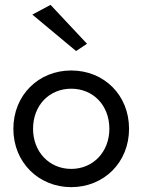

<svg xmlns="http://www.w3.org/2000/svg" viewBox="-20 -760 586 790"><path d="M113 -700 293 -550 338 -580 188 -740ZM35 -230C35 -92 139 10 273 10C408 10 511 -92 511 -230C511 -369 408 -470 273 -470C139 -470 35 -369 35 -230ZM116 -230C116 -327 183 -395 273 -395C363 -395 430 -327 430 -230C430 -135 363 -65 273 -65C183 -65 116 -135 116 -230Z"/></svg>

Font: Jost
Style: Regular
Weight: 400
Version: Version 3.710